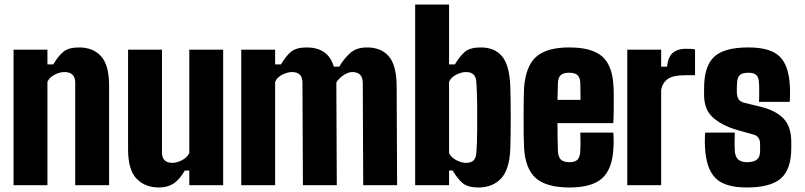

<svg xmlns="http://www.w3.org/2000/svg" viewBox="-20 -820 3563 850"><path d="M40 0V-600H190V-535H216Q237 -571 260 -590.5Q283 -610 330 -610Q392 -610 427.5 -571Q463 -532 463 -441V0H313V-454Q313 -501 265 -501Q245 -501 222 -489.5Q199 -478 190 -458V0Z M684 10Q622 10 584.5 -29Q547 -68 547 -159V-600H697V-146Q697 -99 743 -99Q763 -99 786 -111Q809 -123 818 -142V-600H968V0H818V-65H798Q775 -25 748.5 -7.5Q722 10 684 10Z M1048 0V-600H1198V-535H1224Q1245 -571 1268 -590.5Q1291 -610 1338 -610Q1383 -610 1413.5 -590Q1444 -570 1458 -525H1482Q1503 -561 1530.5 -585.5Q1558 -610 1605 -610Q1667 -610 1701 -571Q1735 -532 1736 -441L1738 0H1588L1586 -454Q1585 -501 1540 -501Q1521 -501 1500.5 -487Q1480 -473 1469 -455L1471 0H1321L1319 -454Q1319 -501 1273 -501Q1253 -501 1230 -489.5Q1207 -478 1198 -458V0Z M2239 -441Q2240 -417 2240.5 -379.5Q2241 -342 2241 -300Q2241 -258 2240.5 -220.5Q2240 -183 2239 -159Q2235 -68 2197.5 -29Q2160 10 2098 10Q2051 10 2028 -9.5Q2005 -29 1984 -65H1968V0H1818V-800H1968V-535H1994Q2015 -571 2038 -590.5Q2061 -610 2108 -610Q2170 -610 2202.5 -571Q2235 -532 2239 -441ZM2089 -146Q2092 -185 2092.5 -240.5Q2093 -296 2092.5 -353.5Q2092 -411 2089 -454Q2088 -478 2077 -489.5Q2066 -501 2043 -501Q2023 -501 2000 -489.5Q1977 -478 1968 -458V-142Q1977 -123 2000 -111Q2023 -99 2043 -99Q2066 -99 2077 -110.5Q2088 -122 2089 -146Z M2549 -233H2695Q2696 -228 2696.5 -206.5Q2697 -185 2696 -168Q2692 -73 2646.5 -31.5Q2601 10 2502 10Q2399 10 2352 -31.5Q2305 -73 2300 -168Q2299 -185 2298.5 -220.5Q2298 -256 2298 -297.5Q2298 -339 2298.5 -375Q2299 -411 2300 -430Q2307 -527 2353.5 -568.5Q2400 -610 2500 -610Q2601 -610 2646.5 -569.5Q2692 -529 2696 -436Q2697 -425 2697 -397.5Q2697 -370 2697 -336.5Q2697 -303 2695 -275H2448Q2448 -243 2448.5 -212Q2449 -181 2450 -152Q2451 -125 2463 -113.5Q2475 -102 2502 -102Q2526 -102 2537 -113.5Q2548 -125 2549 -152Q2551 -177 2549 -233ZM2500 -498Q2474 -498 2462.5 -487.5Q2451 -477 2450 -453Q2449 -435 2449 -416.5Q2449 -398 2448 -378H2550Q2550 -405 2549.5 -427Q2549 -449 2549 -453Q2548 -477 2536.5 -487.5Q2525 -498 2500 -498Z M2757 0V-600H2907V-525H2933Q2938 -569 2959 -586.5Q2980 -604 3014 -604Q3027 -604 3039 -603.5Q3051 -603 3057 -601V-487H3016Q2958 -487 2935 -469.5Q2912 -452 2907 -422V0Z M3286 10Q3189 10 3147.5 -31.5Q3106 -73 3101 -168Q3100 -185 3100.5 -206.5Q3101 -228 3102 -233H3233Q3231 -177 3233 -152Q3235 -125 3248.5 -113.5Q3262 -102 3286 -102Q3317 -102 3331 -113.5Q3345 -125 3345 -152V-184Q3345 -199 3337.5 -210Q3330 -221 3313 -225L3242 -245Q3175 -265 3136 -300Q3097 -335 3097 -401V-429Q3097 -526 3141 -568Q3185 -610 3293 -610Q3391 -610 3432 -569.5Q3473 -529 3477 -436Q3478 -420 3477.5 -397Q3477 -374 3476 -369H3340Q3341 -378 3341 -395.5Q3341 -413 3341 -429.5Q3341 -446 3340 -453Q3339 -477 3328.5 -487.5Q3318 -498 3293 -498Q3266 -498 3255 -487.5Q3244 -477 3243 -453Q3242 -442 3242 -433.5Q3242 -425 3242 -414Q3242 -395 3249 -382Q3256 -369 3279 -364L3341 -349Q3411 -333 3447 -297Q3483 -261 3483 -192V-164Q3483 -71 3437.5 -30.5Q3392 10 3286 10Z"/></svg>

Font: Big Shoulders Display Black
Style: Regular
Weight: 900
Designer: Patric King
Foundry: XO Type Co
Version: Version 1.000; ttfautohint (v1.8.2)